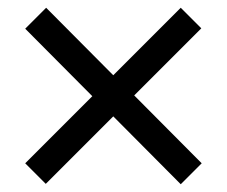

<svg xmlns="http://www.w3.org/2000/svg" viewBox="-20 -574 584 495"><path d="M446 -99 272 -274 98 -100 45 -153 218 -326 45 -500 99 -554 272 -380 446 -554 499 -501 326 -328 500 -153Z"/></svg>

Font: Source Serif 4 SmText Semibold
Style: Regular
Weight: 600
Designer: Frank Grießhammer
Foundry: Adobe
Version: Version 4.005;hotconv 1.1.0;makeotfexe 2.6.0